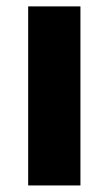

<svg xmlns="http://www.w3.org/2000/svg" viewBox="-20 -566 332 586"><path d="M66 0V-546.5H225.5V0Z"/></svg>

Font: Encode Sans Semi Expanded
Style: Bold
Weight: 700
Width: 6
Designer: Multiple Designers
Foundry: Impallari Type
Version: Version 3.000; ttfautohint (v1.8.3) -l 8 -r 50 -G 200 -x 14 